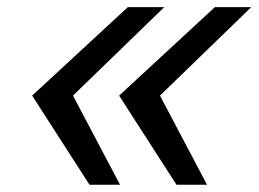

<svg xmlns="http://www.w3.org/2000/svg" viewBox="-20 -508 711 528"><path d="M310.1 0H226.1L68.4 -245.1L331.5 -488.3H431.6L180.7 -245.1ZM549.3 0H465.3L307.6 -245.1L570.8 -488.3H670.9L419.9 -245.1Z"/></svg>

Font: Andika
Style: Italic
Weight: 400
Italic angle: -14°
Designer: Victor Gaultney, Annie Olsen, Julie Remington, Don Collingsworth, Eric Hays, Becca Hirsbrunner
Foundry: SIL International
Version: Version 6.101